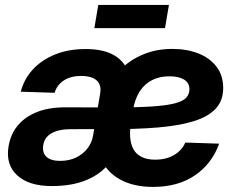

<svg xmlns="http://www.w3.org/2000/svg" viewBox="-20 -735 944 767"><path d="M186.5 8.3Q95.2 8.3 48.6 -34.7Q2 -77.6 14.2 -150.4Q22 -197.8 49.8 -232.2Q77.6 -266.6 124.5 -286.1Q171.4 -305.7 236.3 -306.2Q262.2 -306.2 286.6 -306.2Q311 -306.2 337.4 -305.9Q363.8 -305.7 394.5 -306.2L382.8 -219.2Q351.6 -219.2 319.1 -219.2Q286.6 -219.2 255.9 -218.8Q213.4 -218.3 185.5 -202.4Q157.7 -186.5 152.8 -155.8Q147.9 -124.5 165.8 -108.4Q183.6 -92.3 220.2 -92.3Q255.9 -92.3 283.4 -105.5Q311 -118.7 328.9 -141.4Q346.7 -164.1 351.6 -192.4L379.9 -359.9Q386.2 -395 366.7 -413.3Q347.2 -431.6 303.2 -431.6Q276.4 -431.6 254.9 -423.6Q233.4 -415.5 218.8 -400.4Q204.1 -385.3 198.2 -364.3L63 -368.7Q75.7 -418.5 110.6 -456.8Q145.5 -495.1 199.2 -517.1Q252.9 -539.1 321.8 -539.1Q389.2 -539.1 430.7 -517.1Q472.2 -495.1 488.3 -455.6Q504.4 -416 496.1 -364.3L461.9 -160.2L453.6 -157.2Q439.5 -106.4 404.8 -69.3Q370.1 -32.2 315.7 -12Q261.2 8.3 186.5 8.3ZM591.3 11.7Q515.1 11.7 461.4 -17.1Q407.7 -45.9 382.6 -101.8Q357.4 -157.7 365.2 -239.7Q371.1 -307.1 395.5 -362.1Q419.9 -417 460.2 -456.8Q500.5 -496.6 553.2 -518.1Q606 -539.6 668.5 -539.6Q726.6 -539.6 772.5 -521.5Q818.4 -503.4 845 -468.5Q871.6 -433.6 871.6 -383.3Q871.6 -333 841.6 -300.8Q811.5 -268.6 753.4 -250.7Q695.3 -232.9 611.3 -225.8Q527.3 -218.8 418.5 -218.8L432.6 -305.7Q526.4 -305.7 585.7 -309.6Q645 -313.5 678 -322Q710.9 -330.6 723.9 -344.7Q736.8 -358.9 736.8 -378.9Q736.8 -403.8 715.6 -417Q694.3 -430.2 656.7 -430.2Q617.2 -430.2 587.2 -414.8Q557.1 -399.4 538.1 -369.9Q519 -340.3 511.7 -296.9Q509.3 -281.7 506.3 -263.9Q503.4 -246.1 501.5 -230Q499.5 -213.9 499.5 -202.6Q499.5 -148.4 525.1 -122.8Q550.8 -97.2 599.6 -97.2Q645 -97.2 676.3 -116.2Q707.5 -135.3 720.2 -165.5L855.5 -161.1Q826.7 -81.1 759 -34.7Q691.4 11.7 591.3 11.7ZM654.8 -715.3 639.2 -622.6H356.9L372.6 -715.3Z"/></svg>

Font: Inter 24pt
Style: Bold Italic
Weight: 700
Italic angle: -9.3988°
Version: Version 4.001;git-66647c0bb